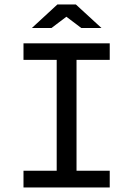

<svg xmlns="http://www.w3.org/2000/svg" viewBox="-20 -830 590 850"><path d="M231 -564.9H84V-638.2H465.8V-564.9H318.8V-74.2H465.8V0H84V-74.2H231ZM429.2 -706.1H339.8L273.9 -755.9L208 -706.1H121.1L233.9 -810.1H315.9ZM0 -638.2Z"/></svg>

Font: Code New Roman
Style: Regular
Weight: 400
Monospace: yes
Designer: Sam Radian
Foundry: Code New Roman
Version: Version 2.00 November 29, 2014